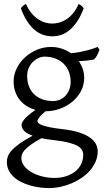

<svg xmlns="http://www.w3.org/2000/svg" viewBox="-20 -706 528 970"><path d="M336.9 -293Q336.9 -318.8 328.4 -342Q319.8 -365.2 303 -382.6Q286.1 -399.9 261 -409.9Q235.8 -419.9 203.1 -419.9Q190.9 -419.9 176 -413.6Q161.1 -407.2 147.9 -395Q134.8 -382.8 126 -364.3Q117.2 -345.7 117.2 -321.8Q117.2 -295.9 125.2 -272.7Q133.3 -249.5 149.7 -232.4Q166 -215.3 191.2 -205.3Q216.3 -195.3 251 -195.3Q265.1 -195.3 280.5 -201.4Q295.9 -207.5 308.3 -220Q320.8 -232.4 328.9 -250.5Q336.9 -268.6 336.9 -293ZM252.9 2Q234.4 0 218.8 -2.4Q203.1 -4.9 189.5 -7.8Q154.3 11.2 134 26.4Q113.8 41.5 103.5 53.5Q93.3 65.4 90.6 75.2Q87.9 85 87.9 92.8Q87.9 113.3 101.6 131.6Q115.2 149.9 138.2 163.3Q161.1 176.8 191.4 184.8Q221.7 192.9 254.9 192.9Q287.6 192.9 314.5 184.1Q341.3 175.3 360.4 159.9Q379.4 144.5 389.9 123.3Q400.4 102.1 400.4 76.7Q400.4 63 394 51.5Q387.7 40 371.1 30.8Q354.5 21.5 325.9 14.2Q297.4 6.8 252.9 2ZM405.3 -313Q405.3 -275.4 388.4 -244.4Q371.6 -213.4 344.2 -191.2Q316.9 -168.9 282.2 -156.5Q247.6 -144 211.9 -144H210Q186.5 -124.5 177.7 -111.6Q168.9 -98.6 168.9 -95.7Q168.9 -89.8 174.1 -84.2Q179.2 -78.6 193.1 -73.5Q207 -68.4 231.4 -63.2Q255.9 -58.1 293.9 -53.7Q347.2 -47.9 381.8 -36.1Q416.5 -24.4 437 -9Q457.5 6.3 465.6 23.9Q473.6 41.5 473.6 58.6Q473.6 85.4 463.4 109.6Q453.1 133.8 435.5 154.3Q418 174.8 394 191.4Q370.1 208 342.8 219.7Q315.4 231.4 286.1 237.8Q256.8 244.1 228 244.1Q205.1 244.1 180.7 241Q156.2 237.8 132.3 231Q108.4 224.1 87.2 213.6Q65.9 203.1 49.8 188.2Q33.7 173.3 24.2 154.5Q14.6 135.7 14.6 111.8Q14.6 99.1 19.3 85.2Q23.9 71.3 38.1 55.2Q52.2 39.1 77.6 20.5Q103 2 145 -20.5Q113.3 -31.7 101.1 -45.9Q88.9 -60.1 88.9 -74.7Q88.9 -78.6 91.3 -85.2Q93.8 -91.8 101.3 -101.3Q108.9 -110.8 122.8 -123Q136.7 -135.3 159.2 -150.9Q134.3 -157.7 114 -170.7Q93.8 -183.6 79.3 -201.9Q64.9 -220.2 56.9 -243.4Q48.8 -266.6 48.8 -293.9Q48.8 -329.6 64.9 -361.6Q81.1 -393.6 107.4 -417.2Q133.8 -440.9 167.5 -454.8Q201.2 -468.8 236.8 -468.8Q266.1 -468.8 291.7 -460.4Q317.4 -452.1 338.4 -437Q363.8 -439.5 384.3 -443.4Q404.8 -447.3 421.1 -451.7Q437.5 -456.1 450.2 -460.4Q462.9 -464.8 473.1 -468.8L482.9 -454.1Q477.1 -440.4 471.7 -429Q466.3 -417.5 455.1 -405.3Q436.5 -401.9 418.7 -399.9Q400.9 -397.9 378.4 -397Q391.1 -378.4 398.2 -357.4Q405.3 -336.4 405.3 -313ZM402.8 -664.1Q388.2 -624.5 369.9 -597.7Q351.6 -570.8 331.3 -554Q311 -537.1 289.1 -529.8Q267.1 -522.5 245.1 -522.5Q221.2 -522.5 198.7 -529.8Q176.3 -537.1 156 -554Q135.7 -570.8 117.9 -597.7Q100.1 -624.5 85.4 -664.1Q91.3 -672.9 97.2 -677.5Q103 -682.1 111.3 -686Q123.5 -658.2 139.4 -639.2Q155.3 -620.1 172.9 -608.6Q190.4 -597.2 208.7 -592Q227.1 -586.9 243.2 -586.9Q260.3 -586.9 279.1 -592Q297.9 -597.2 315.7 -608.6Q333.5 -620.1 349.4 -639.2Q365.2 -658.2 377 -686Q385.3 -682.1 391.1 -677.5Q397 -672.9 402.8 -664.1Z"/></svg>

Font: Gentium Plus APac
Style: Regular
Weight: 400
Designer: J. Victor Gaultney, Annie Olsen, Iska Routamaa, Becca Hirsbrunner
Foundry: SIL International
Version: Version 5.000